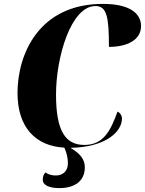

<svg xmlns="http://www.w3.org/2000/svg" viewBox="-20 -750 745 987"><path d="M285 217C365 217 416 180 416 110C416 69 392 39 342 10C522 7 607 -72 607 -141C607 -156 596 -172 584 -176C549 -80 513 -5 414 -5C317 -5 268 -75 268 -264C268 -457 345 -719 471 -719C530 -719 540 -660 540 -509C633 -509 705 -544 705 -616C705 -683 644 -730 509 -730C178 -730 70 -469 70 -272C70 -95 163 1 311 9C324 40 329 62 329 90C329 129 303 152 268 152C240 152 220 143 215 136C204 145 200 157 200 175C200 202 234 217 285 217Z"/></svg>

Font: Noto Serif Display SemiCondensed Black
Style: Italic
Weight: 900
Width: 4
Italic angle: -12°
Designer: Monotype Design Team
Foundry: Monotype Imaging Inc.
Version: Version 2.009